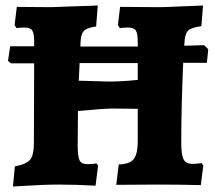

<svg xmlns="http://www.w3.org/2000/svg" viewBox="-20 -670 782 697"><path d="M645 -442Q638 -279 638 -152Q638 -108 646.5 -91.5Q655 -75 679 -75Q691 -75 712 -78L718 -69L709 2Q629 0 553 0L402 1L411 -73Q450 -74 465 -92Q480 -110 480 -158V-275L392 -276Q358 -276 263 -267L262 -143Q262 -101 269 -87.5Q276 -74 298 -74Q318 -74 330 -77L336 -69L327 4Q255 0 189 0Q141 0 27 7L34 -66Q76 -74 89.5 -90.5Q103 -107 103 -149L104 -440H20L9 -449L17 -502H104V-518Q104 -549 97 -559.5Q90 -570 68 -570Q54 -570 40 -568L33 -579L41 -645L164 -644Q175 -644 277 -648Q295 -648 335 -650L329 -574Q304 -570 293 -564Q282 -558 277.5 -546.5Q273 -535 272 -510V-501H400H480V-518Q480 -549 473 -559.5Q466 -570 444 -570Q431 -570 415 -568L408 -579L416 -645L558 -644Q582 -644 642 -647L717 -650L711 -575Q675 -570 663.5 -559.5Q652 -549 650 -520L649 -504L721 -506L736 -491L731 -442ZM480 -441H375H269L266 -377L376 -374Q424 -374 480 -380Z"/></svg>

Font: Alegreya SC ExtraBold
Style: Regular
Weight: 800
Designer: Juan Pablo del Peral
Foundry: Huerta Tipografica
Version: Version 2.007; ttfautohint (v1.6)